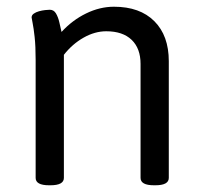

<svg xmlns="http://www.w3.org/2000/svg" viewBox="-20 -549 597 571"><path d="M126 2Q86 2 86 -20V-371Q86 -412 83 -439Q80 -466 77 -480.5Q74 -495 74 -497Q74 -504 80.5 -508.5Q87 -513 96 -515.5Q105 -518 114 -519Q123 -520 128 -520Q140 -520 146.5 -509Q153 -498 156.5 -482.5Q160 -467 163 -454Q195 -489 236 -509Q277 -529 319 -529Q396 -529 439 -486Q482 -443 482 -367V-20Q482 2 442 2H438Q398 2 398 -20V-359Q398 -405 371.5 -430.5Q345 -456 296 -456Q262 -456 228.5 -437Q195 -418 170 -386V-20Q170 2 130 2Z"/></svg>

Font: Asap
Style: Regular
Weight: 400
Designer: Pablo Cosgaya
Foundry: Omnibus-Type
Version: Version 3.001